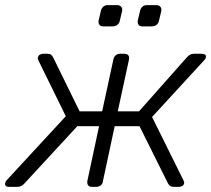

<svg xmlns="http://www.w3.org/2000/svg" viewBox="-47 -730 825 750"><path d="M-11 0Q-20 0 -24 -3.5Q-28 -7 -27 -14Q-26 -17 -25 -20Q-24 -23 -20 -27L210 -276L103 -494Q101 -498 100.5 -501Q100 -504 101 -506Q103 -513 108.5 -516.5Q114 -520 123 -520H138Q147 -520 152 -516.5Q157 -513 161 -505L264 -295H352L396 -498Q398 -508 405 -514Q412 -520 422 -520H439Q449 -520 454 -514Q459 -508 457 -498L413 -295H496L682 -505Q689 -513 695.5 -516.5Q702 -520 711 -520H740Q749 -520 754 -516.5Q759 -513 757 -506Q757 -501 750 -494L547 -273L669 -27Q671 -23 672 -20Q673 -17 672 -14Q671 -7 665 -3.5Q659 0 650 0H632Q623 0 618 -3.5Q613 -7 609 -14L498 -237H401L355 -22Q354 -12 346.5 -6Q339 0 329 0H312Q302 0 297.5 -6Q293 -12 294 -22L340 -237H255L49 -14Q43 -7 36 -3.5Q29 0 20 0ZM509 -627Q499 -627 494.5 -633Q490 -639 491 -649L500 -687Q502 -697 509 -703.5Q516 -710 526 -710H564Q574 -710 579.5 -703.5Q585 -697 583 -687L574 -649Q572 -639 564.5 -633Q557 -627 547 -627ZM356 -627Q346 -627 341.5 -633Q337 -639 338 -649L347 -687Q349 -697 356 -703.5Q363 -710 373 -710H411Q421 -710 426.5 -703.5Q432 -697 430 -687L421 -649Q419 -639 411.5 -633Q404 -627 394 -627Z"/></svg>

Font: Rubik Light
Style: Italic
Weight: 300
Italic angle: -12°
Designer: Hubert and Fischer
Foundry: Hubert and Fischer
Version: Version 2.300;gftools[0.9.30]